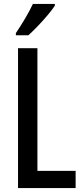

<svg xmlns="http://www.w3.org/2000/svg" viewBox="-20 -960 423 980"><path d="M72 0V-714H171V-88H366V0ZM260 -931Q247 -911 223 -882.5Q199 -854 172.5 -826.5Q146 -799 125 -780H61V-791Q115 -871 148 -940H260Z"/></svg>

Font: Noto Sans Sinhala ExtraCondensed Medium
Style: Regular
Weight: 500
Width: 2
Designer: Jelle Bosma - Monotype Design Team
Foundry: Monotype Imaging Inc.
Version: Version 2.006; ttfautohint (v1.8.4.7-5d5b)